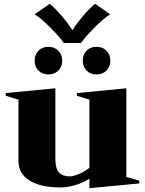

<svg xmlns="http://www.w3.org/2000/svg" viewBox="-20 -975 762 1009"><path d="M162 -900 241 -955Q272 -930 306.5 -889Q341 -848 359 -818H362Q380 -848 414.5 -889Q449 -930 480 -955L559 -900Q526 -880 474.5 -828Q423 -776 406 -749H315Q298 -776 246.5 -828Q195 -880 162 -900ZM162 -656Q162 -687 181.5 -708Q201 -729 234 -729Q267 -729 287 -708Q307 -687 307 -656Q307 -625 287 -604.5Q267 -584 234 -584Q201 -584 181.5 -604.5Q162 -625 162 -656ZM560 -656Q560 -625 540 -604.5Q520 -584 487 -584Q454 -584 434.5 -604.5Q415 -625 415 -656Q415 -687 434.5 -708Q454 -729 487 -729Q520 -729 540 -708Q560 -687 560 -656ZM712 -25V-11L450 14V-36Q417 -15 376.5 -2.5Q336 10 296 10Q194 10 135.5 -26Q77 -62 77 -129V-452Q58 -456 10 -472V-486L271 -511V-139Q271 -88 290.5 -68Q310 -48 348 -48Q364 -48 393.5 -60Q423 -72 450 -93V-452Q434 -455 384 -472V-486L644 -511V-45Q666 -40 712 -25Z"/></svg>

Font: Trirong Black
Style: Regular
Weight: 900
Designer: Katatrad Team
Foundry: CadsonDemak
Version: Version 1.001